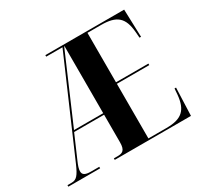

<svg xmlns="http://www.w3.org/2000/svg" viewBox="-150 -903 1139 1093"><g transform="rotate(-30 420.0 -357.0)"><path d="M5 0H214V-10H159C123 -10 106 -19 106 -42C106 -57 112 -76 124 -103L189 -253H386V-72C386 -17 365 -10 334 -10H310V0H811L818 -182H808L805 -143C796 -46 756 -10 656 -10H537V-369H750V-379H537V-704H627C729 -704 769 -669 777 -570L780 -532H790L784 -714H266V-704H373L107 -90C80 -28 64 -10 33 -10H5ZM194 -263 384 -704H386V-263Z"/></g></svg>

Font: Noto Serif Display Condensed Extra
Style: Regular
Weight: 800
Width: 3
Designer: Monotype Design Team
Foundry: Monotype Imaging Inc.
Version: Version 1.900